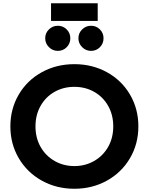

<svg xmlns="http://www.w3.org/2000/svg" viewBox="-20 -1153 918 1185"><path d="M44 -373Q44 -481 95.5 -569Q147 -657 237.5 -707Q328 -757 439 -757Q550 -757 640.5 -707Q731 -657 782.5 -569Q834 -481 834 -373Q834 -265 782.5 -177Q731 -89 640.5 -38.5Q550 12 439 12Q328 12 237.5 -38.5Q147 -89 95.5 -177Q44 -265 44 -373ZM439 -128Q506 -128 561 -159.5Q616 -191 647.5 -246.5Q679 -302 679 -373Q679 -444 647.5 -499.5Q616 -555 561.5 -586Q507 -617 439 -617Q371 -617 316.5 -586Q262 -555 230.5 -499.5Q199 -444 199 -373Q199 -302 230.5 -246.5Q262 -191 317 -159.5Q372 -128 439 -128ZM259 -917Q259 -949 282 -971.5Q305 -994 337 -994Q369 -994 391.5 -971.5Q414 -949 414 -917Q414 -884 391.5 -861.5Q369 -839 337 -839Q305 -839 282 -862Q259 -885 259 -917ZM295 -1133H583V-1024H295ZM542 -994Q574 -994 596.5 -971.5Q619 -949 619 -917Q619 -884 596.5 -861.5Q574 -839 542 -839Q510 -839 487 -862Q464 -885 464 -917Q464 -949 487 -971.5Q510 -994 542 -994Z"/></svg>

Font: Eudoxus Sans ExtraBold
Style: Regular
Weight: 800
Designer: Stijn de Vries
Foundry: tokotype
Version: Version 2.005